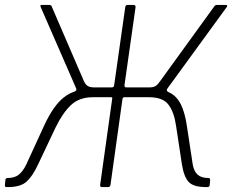

<svg xmlns="http://www.w3.org/2000/svg" viewBox="-25 -762 945 782"><path d="M2 0Q-6 0 -5 -8L-3 -29Q-3 -33 -0.5 -35Q2 -37 6 -37Q35 -37 52 -51Q69 -65 82 -92L155 -251Q192 -331 234.5 -365Q277 -399 343 -399L337 -406H430Q439 -406 440 -415L485 -732Q486 -742 495 -742H519Q528 -742 527 -732L482 -415Q481 -406 490 -406H595L594 -399Q638 -399 666.5 -384.5Q695 -370 711.5 -337Q728 -304 736 -250L760 -92Q765 -64 780 -50.5Q795 -37 824 -37Q831 -37 831 -29L829 -8Q828 0 820 0H815Q763 0 743.5 -21Q724 -42 716 -92L692 -250Q684 -306 661 -336Q638 -366 582 -366H481Q476 -366 474 -360L425 -9Q424 0 414 0H391Q386 0 384 -2.5Q382 -5 383 -10L432 -360Q434 -366 427 -366H353Q298 -366 264 -334Q230 -302 201 -242L130 -92Q108 -45 83.5 -22.5Q59 0 7 0ZM356 -381 278 -389Q285 -392 286 -395.5Q287 -399 283 -407L140 -735Q139 -738 140 -740Q141 -742 144 -742H174Q183 -742 185 -737L317 -431Q323 -418 332 -412Q341 -406 360 -406ZM581 -381 583 -406Q601 -406 610 -412.5Q619 -419 629 -434L847 -735Q851 -742 860 -742H895Q899 -742 900 -739.5Q901 -737 899 -734L658 -403Q654 -398 654.5 -394Q655 -390 661 -387Z"/></svg>

Font: Libre Franklin Thin
Style: Italic
Weight: 100
Italic angle: -8°
Designer: Pablo Impallari, Rodrigo Fuenzalida, Nhung Nguyen
Foundry: Impallari Type
Version: Version 3.000